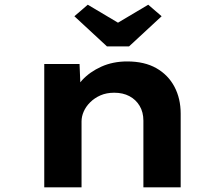

<svg xmlns="http://www.w3.org/2000/svg" viewBox="-20 -806 961 826"><path d="M170.4 0V-530.7H322.2L327.9 -393.7L285.2 -383.6Q300.6 -425.6 333.4 -461.2Q366.3 -496.9 416.1 -519.3Q465.9 -541.7 527.3 -541.7Q601.6 -541.7 652.6 -512.7Q703.6 -483.6 730.5 -432.8Q757.3 -382 757.3 -317V0H596.9V-286.9Q596.9 -323.5 580.7 -350.6Q564.5 -377.7 536.6 -392.4Q508.7 -407.1 471.6 -407.1Q437.9 -407.1 412.1 -395.7Q386.3 -384.3 367.8 -365.8Q349.3 -347.3 340.1 -326Q330.8 -304.7 330.8 -283.8V0H251.1Q213.7 0 193.6 0Q173.4 0 170.4 0ZM440.1 -606.4 300 -736.1 357.6 -785.7 502.6 -699.5H472.6L617.7 -785.7L675.3 -736.1L535.2 -606.4Z"/></svg>

Font: Lexend Peta
Style: Regular
Weight: 400
Designer: Bonnie Shaver-Troup, Thomas Jockin
Foundry: Lexend
Version: Version 1.007